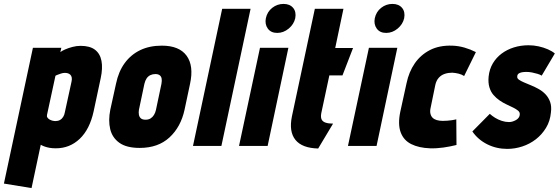

<svg xmlns="http://www.w3.org/2000/svg" viewBox="-21 -745 2852 980"><path d="M457 -177 493 -346Q504 -397 497 -434Q490 -471 464 -491Q438 -511 390 -511Q370 -511 349 -505.5Q328 -500 311 -492.5Q294 -485 287 -479L292 -501H147L-1 192L140 215L187 -6Q196 -1 207 3Q218 7 232 9.5Q246 12 264 12Q335 12 386 -36.5Q437 -85 457 -177ZM344 -328 310 -172Q308 -159 301.5 -148.5Q295 -138 285 -132.5Q275 -127 262 -127Q255 -127 247 -129Q239 -131 232 -135Q225 -139 221 -145Q217 -151 219 -159L262 -358Q264 -360 272 -363Q280 -366 290 -369.5Q300 -373 310 -373Q318 -373 325 -371Q332 -369 337.5 -364Q343 -359 345 -350Q347 -341 344 -328Z M921 -185 949 -317Q969 -409 931.5 -460.5Q894 -512 805 -512Q742 -512 694.5 -489Q647 -466 615.5 -423Q584 -380 571 -317L542 -185Q531 -130 541.5 -86Q552 -42 588.5 -16Q625 10 692 10Q786 10 844 -43.5Q902 -97 921 -185ZM803 -317 775 -184Q772 -170 765 -158.5Q758 -147 747.5 -140.5Q737 -134 722 -134Q706 -134 698 -141Q690 -148 688 -159.5Q686 -171 688 -184L716 -317Q720 -334 727.5 -345Q735 -356 746.5 -361.5Q758 -367 772 -367Q786 -367 794 -361Q802 -355 804 -344Q806 -333 803 -317Z M964 0H1109L1258 -700H1113Z M1199 0H1345L1451 -501H1306ZM1426 -725Q1394 -725 1368.5 -705Q1343 -685 1336 -652Q1330 -621 1346 -599Q1362 -577 1394 -577Q1426 -577 1452.5 -599Q1479 -621 1486 -652Q1492 -685 1475 -705Q1458 -725 1426 -725Z M1619 -168 1660 -360H1727L1781 -500H1690L1732 -700H1586L1469 -151Q1453 -73 1487 -31Q1521 11 1603 13L1679 -114Q1656 -114 1641 -119Q1626 -124 1620.5 -135.5Q1615 -147 1619 -168Z M1755 0H1901L2007 -501H1862ZM1982 -725Q1950 -725 1924.5 -705Q1899 -685 1892 -652Q1886 -621 1902 -599Q1918 -577 1950 -577Q1982 -577 2008.5 -599Q2035 -621 2042 -652Q2048 -685 2031 -705Q2014 -725 1982 -725Z M2348 -357 2408 -479Q2381 -493 2350 -502Q2319 -511 2287 -512Q2221 -514 2173.5 -489.5Q2126 -465 2096 -421.5Q2066 -378 2054 -320L2022 -174Q2009 -111 2024 -70Q2039 -29 2078 -9.5Q2117 10 2174 12Q2208 13 2242.5 8Q2277 3 2309 -5L2308 -136Q2308 -136 2302 -134.5Q2296 -133 2285.5 -131.5Q2275 -130 2263 -129Q2251 -128 2239 -128Q2222 -128 2208.5 -132Q2195 -136 2187 -144Q2179 -152 2176 -165Q2173 -178 2177 -195L2201 -312Q2206 -334 2218.5 -348Q2231 -362 2249 -368Q2267 -374 2287 -374Q2304 -373 2320 -369Q2336 -365 2348 -357Z M2744 -359 2811 -472Q2797 -484 2775 -493.5Q2753 -503 2728 -508.5Q2703 -514 2677 -514Q2637 -514 2602 -503Q2567 -492 2539.5 -471.5Q2512 -451 2494.5 -421.5Q2477 -392 2473 -354Q2470 -323 2477 -299.5Q2484 -276 2498 -260Q2512 -244 2529.5 -232Q2547 -220 2565.5 -211.5Q2584 -203 2599 -195.5Q2614 -188 2623.5 -180Q2633 -172 2632 -161Q2632 -152 2626.5 -144.5Q2621 -137 2613 -132.5Q2605 -128 2596 -125Q2587 -122 2577 -122Q2559 -122 2540.5 -128Q2522 -134 2506.5 -143.5Q2491 -153 2479 -164L2390 -74Q2419 -32 2466 -8.5Q2513 15 2568 15Q2607 15 2645 2.5Q2683 -10 2714 -34Q2745 -58 2766 -92.5Q2787 -127 2791 -171Q2795 -202 2787 -224.5Q2779 -247 2764 -263Q2749 -279 2729.5 -290Q2710 -301 2690.5 -309Q2671 -317 2654.5 -324Q2638 -331 2628 -338Q2618 -345 2619 -354Q2619 -362 2623 -366.5Q2627 -371 2634 -373.5Q2641 -376 2649 -377Q2657 -378 2664 -378Q2680 -378 2695 -375Q2710 -372 2723 -368Q2736 -364 2744 -359Z"/></svg>

Font: Advent Pro ExtraBold
Style: Italic
Weight: 800
Italic angle: -12°
Version: Version 3.000